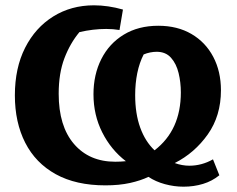

<svg xmlns="http://www.w3.org/2000/svg" viewBox="-20 -686 894 723"><path d="M377 12Q266 12 190 -30Q114 -72 75 -148.5Q36 -225 36 -327Q36 -430 74.5 -506Q113 -582 180.5 -624Q248 -666 334 -666Q360 -666 387.5 -662Q415 -658 443 -650L430 -573Q418 -575 405.5 -576Q393 -577 380 -577Q330 -577 279 -565Q244 -523 222.5 -466.5Q201 -410 201 -333Q201 -211 258.5 -144Q316 -77 414 -77Q434 -77 454 -79Q398 -122 365 -187.5Q332 -253 332 -331Q332 -405 361.5 -463.5Q391 -522 446 -555.5Q501 -589 576 -589Q648 -589 701 -558Q754 -527 783 -472Q812 -417 812 -346Q812 -250 762.5 -180Q713 -110 638 -72Q666 -62 693 -62Q716 -62 738.5 -68Q761 -74 782 -86L806 -26Q779 -4 744.5 6.5Q710 17 671 17Q636 17 601 7.5Q566 -2 539 -20Q510 -6 469.5 3Q429 12 377 12ZM489 -328Q489 -258 508 -205.5Q527 -153 562 -120Q661 -196 661 -338Q661 -376 652.5 -411Q644 -446 624 -468.5Q604 -491 570 -491Q558 -491 545.5 -488.5Q533 -486 521 -481Q505 -450 497 -411Q489 -372 489 -328Z"/></svg>

Font: Piazzolla SC
Style: Bold
Weight: 700
Designer: Juan Pablo del Peral
Foundry: Huerta Tipografica
Version: Version 1.330